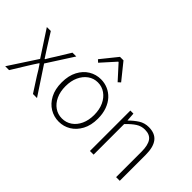

<svg xmlns="http://www.w3.org/2000/svg" viewBox="-85 -1290 1780 1780"><g transform="rotate(45 805.0 -400.5)"><path d="M15 0 196 -277 31 -530H83L168 -395Q182 -372 196.5 -351Q211 -330 225 -307H230Q243 -330 256 -351Q269 -372 284 -395L367 -530H417L252 -273L432 0H379L285 -146Q271 -171 255 -195.5Q239 -220 223 -243H218Q202 -220 187 -195.5Q172 -171 156 -146L66 0Z M729 13Q665 13 611 -19.5Q557 -52 524 -114Q491 -176 491 -264Q491 -353 524 -415.5Q557 -478 611 -510.5Q665 -543 729 -543Q777 -543 820 -524.5Q863 -506 896 -470.5Q929 -435 948 -382.5Q967 -330 967 -264Q967 -176 933.5 -114Q900 -52 846.5 -19.5Q793 13 729 13ZM729 -29Q783 -29 826 -58.5Q869 -88 893.5 -141Q918 -194 918 -264Q918 -335 893.5 -388Q869 -441 826 -471.5Q783 -502 729 -502Q675 -502 632.5 -471.5Q590 -441 565.5 -388Q541 -335 541 -264Q541 -194 565.5 -141Q590 -88 632.5 -58.5Q675 -29 729 -29ZM577 -654 706 -814H752L881 -654L857 -632L731 -771H726L601 -632Z M1126 0V-530H1166L1172 -447H1174Q1215 -488 1258 -515.5Q1301 -543 1356 -543Q1438 -543 1477.5 -492.5Q1517 -442 1517 -340V0H1469V-334Q1469 -418 1440.5 -459.5Q1412 -501 1347 -501Q1300 -501 1261 -476Q1222 -451 1174 -401V0Z"/></g></svg>

Font: Noto Sans TC ExtraLight
Style: Regular
Weight: 250
Designer: Ryoko NISHIZUKA  (kana, bopomofo & ideographs); Paul D. Hunt (Latin, Greek & Cyrillic); Sandoll Communications , Soo-you
Foundry: Adobe
Version: Version 2.004-H2;hotconv 1.0.118;makeotfexe 2.5.65603